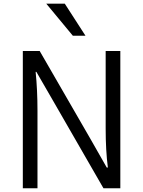

<svg xmlns="http://www.w3.org/2000/svg" viewBox="-20 -1003 763 1023"><path d="M101.6 0ZM101.6 0V-731.4H191.4L460.9 -264.6L548.8 -110.4H554.7Q543 -201.2 543 -317.4V-731.4H621.1V0H531.2L260.7 -469.7L173.8 -620.1H169.9Q179.7 -522.5 179.7 -414.1V0ZM226.6 -983.4H325.2L435.5 -812.5H368.2Z"/></svg>

Font: Batunionen A1
Style: Regular
Weight: 400
Designer: HanYang I&C Co.,Ltd.
Foundry: HanYang I&C Co.,Ltd.
Version: Version 2.50; ttfautohint (v1.6)